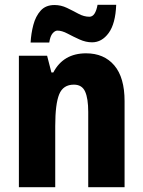

<svg xmlns="http://www.w3.org/2000/svg" viewBox="-20 -783 599 803"><path d="M340 -560Q415 -560 458 -509.5Q501 -459 501 -360V0H349V-315Q349 -371 336 -400Q323 -429 289 -429Q244 -429 227.5 -388.5Q211 -348 211 -256V0H59V-550H177L195 -480H203Q245 -560 340 -560ZM108 -605Q110 -643 119.5 -679Q129 -715 150 -738.5Q171 -762 208 -762Q235 -762 260 -750Q285 -738 308 -725.5Q331 -713 354 -713Q379 -713 388 -763H466Q463 -684 434.5 -645Q406 -606 365 -606Q339 -606 312.5 -618Q286 -630 262.5 -642.5Q239 -655 220 -655Q210 -655 200 -643.5Q190 -632 186 -605Z"/></svg>

Font: Noto Sans Myanmar Condensed ExtraBold
Style: Regular
Weight: 800
Width: 3
Designer: Monotype Design Team
Foundry: Monotype Imaging Inc.
Version: Version 2.107; ttfautohint (v1.8.4.7-5d5b)